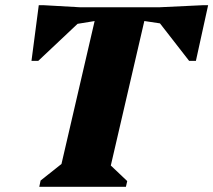

<svg xmlns="http://www.w3.org/2000/svg" viewBox="-20 -718 820 738"><path d="M131 0 136 -24 272 -132 205 -39 356 -690H547L396 -39L353 -132L469 -22L464 0ZM101 -484 129 -698H148L289 -690L299 -646L127 -484ZM165 -608 185 -690H421L411 -648ZM743 -606 476 -646 486 -690H763ZM707 -484 581 -646 591 -690 760 -698H780L733 -484Z"/></svg>

Font: Platypi Light ExtraBold
Style: Italic
Weight: 800
Italic angle: -13°
Version: Version 1.200